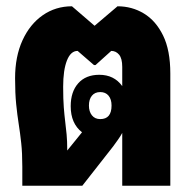

<svg xmlns="http://www.w3.org/2000/svg" viewBox="-20 -591 614 611"><path d="M51 0V-60Q51 -104 47.5 -136Q44 -168 39.5 -196.5Q35 -225 31.5 -259.5Q28 -294 28 -342Q28 -411 51.5 -462.5Q75 -514 116 -542.5Q157 -571 209 -571L281 -509L354 -571Q400 -571 438 -548Q476 -525 499 -478Q522 -431 522 -357V0H369V-168Q363 -157 355.5 -146.5Q348 -136 340 -125L242 0ZM181 -315Q181 -275 183 -249.5Q185 -224 187.5 -204Q190 -184 192 -163Q194 -142 194 -112L241 -170Q205 -198 205 -253Q205 -299 229 -326Q253 -353 296 -353Q343 -353 369 -317V-378Q369 -405 359 -417Q349 -429 334 -429L284 -384H279L227 -429Q205 -429 193 -398.5Q181 -368 181 -315ZM299 -212Q335 -212 335 -255Q335 -275 325.5 -286.5Q316 -298 299 -298Q282 -298 272.5 -286.5Q263 -275 263 -255Q263 -236 272.5 -224Q282 -212 299 -212Z"/></svg>

Font: Noto Sans Thai Looped ExtraCondensed Black
Style: Regular
Weight: 900
Width: 2
Designer: Sasikarn Vongin, Ben Mitchell
Foundry: The Fontpad Ltd
Version: Version 1.001; ttfautohint (v1.8.4.7-5d5b)